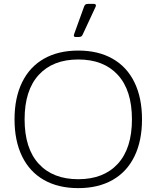

<svg xmlns="http://www.w3.org/2000/svg" viewBox="-20 -956 808 991"><path d="M361 -773 363 -781 414 -922Q417 -930 421.5 -933Q426 -936 436 -936H463Q475 -936 475 -928Q475 -923 473 -920L406 -776Q403 -770 398.5 -767.5Q394 -765 386 -765H371Q361 -765 361 -773ZM55 -340Q55 -451 94 -531Q133 -611 207 -653Q281 -695 384 -695Q487 -695 561 -653Q635 -611 674 -531Q713 -451 713 -340Q713 -229 674 -149Q635 -69 561 -27Q487 15 384 15Q281 15 207 -27Q133 -69 94 -149Q55 -229 55 -340ZM661 -340Q661 -490 588 -569.5Q515 -649 384 -649Q253 -649 180 -569.5Q107 -490 107 -340Q107 -190 180 -110.5Q253 -31 384 -31Q515 -31 588 -110.5Q661 -190 661 -340Z"/></svg>

Font: Mitr ExtraLight
Style: Regular
Weight: 275
Designer: Thanarat Vachiruckul
Foundry: Cadson Demak Co.,Ltd.
Version: Version 1.001